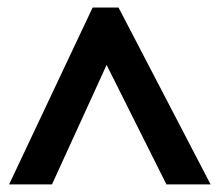

<svg xmlns="http://www.w3.org/2000/svg" viewBox="-20 -737 572 503"><path d="M222.7 -717.3H290.5L531.7 -253.9H416L259.3 -566.9L116.2 -253.9H3.9Z"/></svg>

Font: Viking Open Sans
Style: Bold
Weight: 700
Foundry: Ascender Corporation
Version: Version 2.001